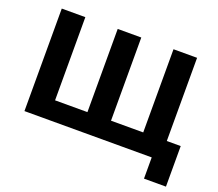

<svg xmlns="http://www.w3.org/2000/svg" viewBox="-136 -893 1402 1232"><g transform="rotate(20 565.0 -277.5)"><path d="M1106 -132V145H956V0H87V-700H248V-132H469V-700H630V-132H850V-700H1011V-132Z"/></g></svg>

Font: CMG Sans
Style: Bold
Weight: 700
Designer: Julieta Ulanovsky
Foundry: Julieta Ulanovsky
Version: Version 7.200